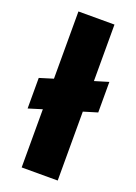

<svg xmlns="http://www.w3.org/2000/svg" viewBox="-143 -798 606 856"><g transform="rotate(20 160.5 -370.0)"><path d="M75 -276V0H246V-327L312 -347V-492L246 -472V-740H75V-421L10 -401V-256Z"/></g></svg>

Font: Poppins
Style: Bold
Weight: 700
Designer: Ninad Kale (Devanagari), Jonny Pinhorn (Latin)
Foundry: Indian Type Foundry
Version: 4.004